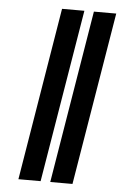

<svg xmlns="http://www.w3.org/2000/svg" viewBox="-52 -748 510 786"><g transform="rotate(5 203.0 -355.0)"><path d="M262.7 -710.4 145 0H53.7L170.9 -710.4ZM393.6 -710.4 275.9 0H184.6L301.8 -710.4Z"/></g></svg>

Font: Inter Extra Bold
Style: Italic
Weight: 800
Italic angle: -9.39999°
Designer: Rasmus Andersson
Foundry: rsms
Version: Version 4.000;git-3c8e0fc